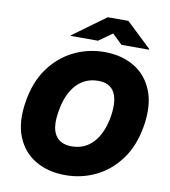

<svg xmlns="http://www.w3.org/2000/svg" viewBox="-100 -1025 994 1120"><g transform="rotate(10 397.5 -465.0)"><path d="M764.2 -350.9Q744.3 -232.2 685.4 -152Q626.4 -71.7 542.3 -30.9Q458.1 9.9 362.2 9.9Q259.9 9.9 184.7 -34.4Q109.4 -78.8 74.9 -164.4Q40.5 -250 61.1 -373.6Q80.3 -492.2 139.2 -573.2Q198.2 -654.1 283 -695.7Q367.9 -737.2 464.5 -737.2Q566.1 -737.2 641.2 -692.5Q716.3 -647.7 750.5 -561.4Q784.8 -475.1 764.2 -350.9ZM565.3 -373.6Q580.3 -467.3 553.4 -516.3Q526.6 -565.3 457.4 -565.3Q378.6 -565.3 327.2 -508.7Q275.9 -452.1 259.9 -350.9Q242.9 -256 272 -209Q301.1 -161.9 369.3 -161.9Q447.1 -161.9 497.7 -217.2Q548.3 -272.4 565.3 -373.6ZM414.5 -795.5 494.4 -852.3 553.7 -795.5H715.7L717.1 -799.7L569 -940.3H446.9L254 -799.7L252.6 -795.5Z"/></g></svg>

Font: Inter UI Black
Style: Italic
Weight: 900
Italic angle: -9.39999°
Designer: Rasmus Andersson
Foundry: rsms
Version: 3.2;8d6f07862